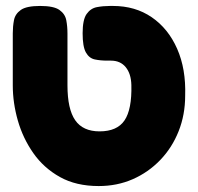

<svg xmlns="http://www.w3.org/2000/svg" viewBox="-20 -606 666 646"><path d="M312 20Q236 20 181.5 -10.5Q127 -41 92 -91Q57 -141 40 -200.5Q23 -260 23 -319V-494Q23 -517 27 -538Q31 -559 50 -572.5Q69 -586 115 -586Q161 -586 180 -572.5Q199 -559 203 -538Q207 -517 207 -493V-319Q207 -239 233 -201.5Q259 -164 315 -164Q374 -164 399 -201Q424 -238 422 -320Q421 -358 403 -380Q385 -402 353 -402H341Q318 -402 299 -406Q280 -410 269 -429.5Q258 -449 258 -494Q258 -540 271.5 -559Q285 -578 306 -582Q327 -586 350 -586H360Q435 -586 490.5 -548Q546 -510 576 -442Q606 -374 603 -284Q603 -220 581 -164.5Q559 -109 519 -67.5Q479 -26 426.5 -3Q374 20 312 20Z"/></svg>

Font: Fredoka Light
Style: Regular
Weight: 300
Designer: Ben Nathan
Foundry: Milena B. Brandão, Ben Nathan
Version: Version 2.001